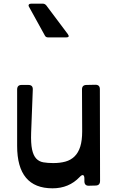

<svg xmlns="http://www.w3.org/2000/svg" viewBox="-20 -1008 636 1042"><path d="M73 -522Q73 -547 97 -547H134Q159 -547 158 -522L149 -288Q147 -230 154 -197Q161 -164 176.5 -147.5Q192 -131 215.5 -127Q239 -123 269 -123Q306 -123 335 -131Q364 -139 384.5 -159Q405 -179 415.5 -212Q426 -245 426 -296L425 -523Q425 -547 450 -547L498 -548Q522 -548 522 -524L523 -26Q523 -1 498 -1L461 0Q438 0 438 -25V-38Q438 -55 431 -57.5Q424 -60 412 -47Q354 14 265 14Q73 14 73 -216ZM213 -988Q223 -988 231 -979L348 -823Q361 -805 339 -805H241Q228 -805 223 -816L138 -970Q133 -978 136.5 -983Q140 -988 148 -988Z"/></svg>

Font: OpenDyslexic 3
Style: Regular
Weight: 400
Designer: Abelardo Gonzalez
Version: Version 1.000;PS 001.001;hotconv 1.0.56